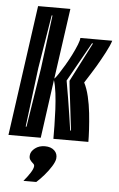

<svg xmlns="http://www.w3.org/2000/svg" viewBox="-67 -670 573 924"><g transform="rotate(5 220.0 -208.0)"><path d="M-9 0 79 -630H235L187 -289Q194 -295 206.5 -314Q219 -333 234.5 -359Q250 -385 263.5 -412Q277 -439 286 -461.5Q295 -484 295 -495H449Q442 -472 423 -436Q404 -400 384 -366Q372 -346 359 -325.5Q346 -305 332 -283Q346 -256 355 -218Q364 -180 368.5 -138.5Q373 -97 375 -60Q377 -23 377 0H208Q208 -26 207.5 -64Q207 -102 205 -142.5Q203 -183 198.5 -220Q194 -257 186 -282L147 0ZM70 -47H74L119 -333L152 -591H148L106 -333ZM285 -47H289L275 -164Q274 -174 271.5 -193.5Q269 -213 266.5 -233.5Q264 -254 262.5 -269Q261 -284 261 -285L358 -474H353L247 -285Q255 -240 262 -197.5Q269 -155 274 -121ZM82 214Q102 190 114 171Q126 152 127 140Q128 132 120.5 126Q113 120 106.5 111Q100 102 102 87Q104 69 123.5 54Q143 39 171 39Q200 39 216.5 54.5Q233 70 230 94Q228 109 214 131.5Q200 154 181 176Q162 198 144 214Z"/></g></svg>

Font: Alumni Sans Inline One
Style: Italic
Weight: 400
Italic angle: -8°
Designer: Robert E. Leuschke
Foundry: Robert E. Leuschke
Version: Version 1.100; ttfautohint (v1.8.3)